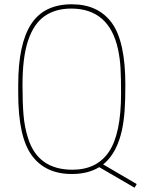

<svg xmlns="http://www.w3.org/2000/svg" viewBox="-20 -806 666 896"><path d="M318 -14Q432 -14 488.5 -98Q545 -182 545 -370Q545 -441 542.5 -487Q540 -533 531 -575Q490 -766 312 -766Q239 -766 188.5 -731Q138 -696 111.5 -618Q85 -540 85 -410Q85 -324 90 -267Q95 -210 111 -161Q157 -14 318 -14ZM461 -39 618 53 608 70 443 -26Q391 6 315 6Q192 6 128.5 -80.5Q65 -167 65 -370V-410Q65 -600 125 -693Q185 -786 315 -786Q438 -786 501.5 -699.5Q565 -613 565 -410Q565 -336 561.5 -288.5Q558 -241 549 -198Q526 -96 469 -45Z"/></svg>

Font: Tanohe Sans Thin
Style: Regular
Weight: 100
Designer: Village Type and Design LLC & Cristiano Sobral
Foundry: Cooper Hewitt Smithsonian Design Museum
Version: Version 1.00;September 29, 2021;FontCreator 13.0.0.2655 64-b